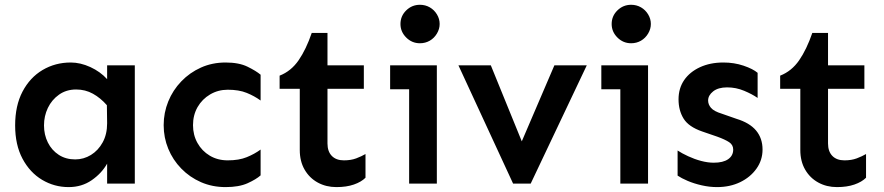

<svg xmlns="http://www.w3.org/2000/svg" viewBox="-20 -764 3677 799"><path d="M265.6 14.6Q206.1 14.6 155.3 -15.6Q104.5 -45.9 73.7 -103.5Q43 -161.1 43 -242.2Q43 -324.2 73.7 -382.8Q104.5 -441.4 157.2 -472.7Q210 -503.9 274.4 -503.9Q314.5 -503.9 356 -484.9Q397.5 -465.8 425.8 -434.6V-492.2H541V0H425.8V-83Q403.3 -43 361.8 -14.2Q320.3 14.6 265.6 14.6ZM293 -100.6Q328.1 -100.6 358.4 -119.1Q388.7 -137.7 407.2 -171.4Q425.8 -205.1 425.8 -251L424.8 -326.2Q398.4 -356.4 366.7 -374Q335 -391.6 296.9 -391.6Q255.9 -391.6 225.6 -370.1Q195.3 -348.6 179.2 -314.9Q163.1 -281.2 163.1 -242.2Q163.1 -203.1 179.2 -170.9Q195.3 -138.7 224.6 -119.6Q253.9 -100.6 293 -100.6Z M918.9 14.6Q863.3 14.6 816.4 -5.9Q769.5 -26.4 734.4 -62.5Q699.2 -98.6 680.2 -145Q661.1 -191.4 661.1 -243.2Q661.1 -294.9 680.2 -341.8Q699.2 -388.7 734.4 -425.3Q769.5 -461.9 816.4 -482.9Q863.3 -503.9 918.9 -503.9Q974.6 -503.9 1010.3 -486.3Q1045.9 -468.8 1064.5 -453.1V-345.7Q1039.1 -364.3 1006.8 -377.4Q974.6 -390.6 927.7 -390.6Q887.7 -390.6 854.5 -371.1Q821.3 -351.6 802.2 -318.4Q783.2 -285.2 783.2 -243.2Q783.2 -202.1 801.8 -168.9Q820.3 -135.7 853 -116.2Q885.7 -96.7 927.7 -96.7Q974.6 -96.7 1006.8 -109.9Q1039.1 -123 1064.5 -141.6V-34.2Q1045.9 -17.6 1010.3 -1.5Q974.6 14.6 918.9 14.6Z M1379.9 14.6Q1336.9 14.6 1302.2 -4.4Q1267.6 -23.4 1247.6 -58.1Q1227.5 -92.8 1227.5 -139.6V-394.5H1143.6V-449.2Q1191.4 -467.8 1222.7 -513.2Q1253.9 -558.6 1277.3 -627H1342.8V-492.2H1494.1V-394.5H1342.8V-167Q1342.8 -133.8 1360.8 -115.2Q1378.9 -96.7 1411.1 -96.7Q1440.4 -96.7 1462.4 -105Q1484.4 -113.3 1501 -123V-24.4Q1483.4 -6.8 1452.6 3.9Q1421.9 14.6 1379.9 14.6Z M1727.5 -584Q1694.3 -584 1670.4 -607.9Q1646.5 -631.8 1646.5 -664.1Q1646.5 -697.3 1670.4 -720.7Q1694.3 -744.1 1727.5 -744.1Q1750 -744.1 1768.6 -733.4Q1787.1 -722.7 1798.3 -704.1Q1809.6 -685.5 1809.6 -664.1Q1809.6 -643.6 1798.3 -624.5Q1787.1 -605.5 1768.6 -594.7Q1750 -584 1727.5 -584ZM1682.6 0V-492.2H1797.9V0ZM1603.5 -392.6V-492.2H1797.9V-392.6Z M2115.2 0 1887.7 -492.2H2022.5L2151.4 -175.8L2287.1 -492.2H2421.9L2188.5 0Z M2606.4 -584Q2573.2 -584 2549.3 -607.9Q2525.4 -631.8 2525.4 -664.1Q2525.4 -697.3 2549.3 -720.7Q2573.2 -744.1 2606.4 -744.1Q2628.9 -744.1 2647.5 -733.4Q2666 -722.7 2677.2 -704.1Q2688.5 -685.5 2688.5 -664.1Q2688.5 -643.6 2677.2 -624.5Q2666 -605.5 2647.5 -594.7Q2628.9 -584 2606.4 -584ZM2561.5 0V-492.2H2676.8V0ZM2482.4 -392.6V-492.2H2676.8V-392.6Z M2963.9 14.6Q2932.6 14.6 2900.4 7.3Q2868.2 0 2841.8 -11.2Q2815.4 -22.5 2799.8 -33.2V-137.7Q2817.4 -126 2843.8 -113.8Q2870.1 -101.6 2897.9 -94.2Q2925.8 -86.9 2950.2 -86.9Q2989.3 -86.9 3010.3 -101.6Q3031.2 -116.2 3031.2 -141.6Q3031.2 -161.1 3014.2 -172.4Q2997.1 -183.6 2964.8 -195.3L2902.3 -216.8Q2845.7 -236.3 2824.7 -270.5Q2803.7 -304.7 2803.7 -350.6Q2803.7 -396.5 2827.1 -430.7Q2850.6 -464.8 2893.1 -484.4Q2935.5 -503.9 2990.2 -503.9Q3035.2 -503.9 3074.2 -490.7Q3113.3 -477.5 3132.8 -460.9V-356.4Q3110.4 -372.1 3076.7 -386.2Q3043 -400.4 3005.9 -400.4Q2968.8 -400.4 2947.8 -383.8Q2926.8 -367.2 2926.8 -345.7Q2926.8 -329.1 2939 -314.9Q2951.2 -300.8 2983.4 -291L3044.9 -269.5Q3099.6 -252.9 3126.5 -220.7Q3153.3 -188.5 3153.3 -141.6Q3153.3 -97.7 3127.9 -62Q3102.5 -26.4 3060.1 -5.9Q3017.6 14.6 2963.9 14.6Z M3462.9 14.6Q3419.9 14.6 3385.3 -4.4Q3350.6 -23.4 3330.6 -58.1Q3310.5 -92.8 3310.5 -139.6V-394.5H3226.6V-449.2Q3274.4 -467.8 3305.7 -513.2Q3336.9 -558.6 3360.4 -627H3425.8V-492.2H3577.1V-394.5H3425.8V-167Q3425.8 -133.8 3443.8 -115.2Q3461.9 -96.7 3494.1 -96.7Q3523.4 -96.7 3545.4 -105Q3567.4 -113.3 3584 -123V-24.4Q3566.4 -6.8 3535.6 3.9Q3504.9 14.6 3462.9 14.6Z"/></svg>

Font: Sen SemiBold
Style: Regular
Weight: 600
Designer: Kosal Sen, Philatype
Foundry: Philatype
Version: Version 2.000;gftools[0.9.31]